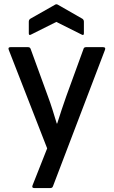

<svg xmlns="http://www.w3.org/2000/svg" viewBox="-20 -716 544 920"><path d="M144 185Q131 185 136 172L206 -5L22 -477Q17 -490 30 -490H115Q124 -490 127 -481L209 -256Q221 -224 231.5 -190.5Q242 -157 252 -124H254Q264 -157 275.5 -190.5Q287 -224 298 -256L380 -481Q382 -490 392 -490H474Q488 -490 483 -477L234 176Q231 185 222 185ZM130 -551Q118 -544 118 -556V-612Q118 -621 125 -626L243 -693Q250 -698 258 -693L375 -626Q382 -621 382 -612V-556Q382 -544 370 -551L250 -611Z"/></svg>

Font: Sofia Sans SemiBold
Style: Regular
Weight: 600
Designer: Botio Nikoltchev, Ani Petrova
Foundry: lettersoup
Version: Version 4.101; ttfautohint (v1.8.4.7-5d5b)